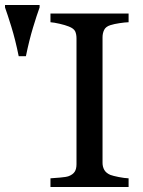

<svg xmlns="http://www.w3.org/2000/svg" viewBox="-20 -747 573 767"><path d="M493.7 0H181.6V-34.7Q194.8 -35.6 219.7 -37.6Q244.6 -39.6 254.9 -43.5Q271 -49.8 278.3 -60.8Q285.6 -71.8 285.6 -91.3V-593.3Q285.6 -610.4 280.3 -621.8Q274.9 -633.3 254.9 -641.1Q240.2 -647 218 -652.1Q195.8 -657.2 181.6 -658.2V-692.9H493.7V-658.2Q478.5 -657.7 457.5 -654.5Q436.5 -651.4 420.9 -646.5Q402.3 -640.6 396 -627.4Q389.6 -614.3 389.6 -598.1V-96.7Q389.6 -80.6 396.7 -68.1Q403.8 -55.7 420.9 -48.3Q431.2 -44.4 454.3 -39.8Q477.5 -35.2 493.7 -34.7ZM138.2 -717.3Q127.4 -688 112.1 -637.5Q96.7 -586.9 83.5 -522.5H54.7Q41.5 -587.9 25.4 -639.9Q9.3 -691.9 0 -717.3V-727.1H138.2Z"/></svg>

Font: UniBurma_GGSerif
Style: Book
Weight: 400
Designer: Victor San Kho Lin (for Burmese only and related typography optimization with it)
Foundry: http://www.unimm.org
Version: 2.0